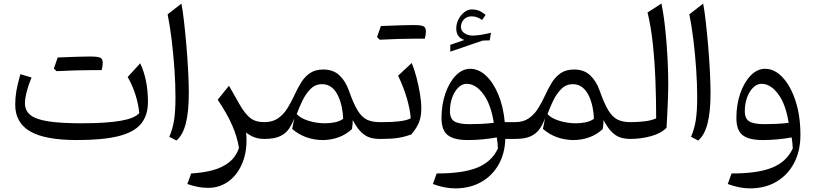

<svg xmlns="http://www.w3.org/2000/svg" viewBox="-20 -772 4532 1067"><path d="M753.9 -143.6Q749 -194.3 732.4 -246.6Q715.8 -298.8 689.5 -343.8L759.3 -420.4Q802.2 -328.6 802.2 -205.6Q802.2 -129.9 763.2 -83.3Q724.1 -36.6 637.5 -15.1Q550.8 6.3 407.7 6.3Q230 6.3 147.2 -42Q64.5 -90.3 64.5 -190.9Q64.5 -228.5 71 -266.6Q77.6 -304.7 93.3 -359.9L155.3 -341.3Q138.7 -302.7 128.7 -263.4Q118.7 -224.1 118.7 -198.2Q118.7 -157.2 148.9 -132.8Q179.2 -108.4 247.8 -97.7Q316.4 -86.9 432.1 -86.9Q572.3 -86.9 650.9 -100.8Q729.5 -114.7 753.9 -143.6ZM494.1 -382.3Q408.2 -382.3 294.4 -376.5Q289.1 -382.3 279.3 -391.1Q284.7 -407.2 290.3 -422.4Q295.9 -437.5 300.8 -452.6Q433.1 -458 479.7 -458Q526.4 -458 538.6 -450.7Q550.8 -443.4 550.8 -423.1Q550.8 -402.8 544.9 -382.3Z M988.3 -752Q995.6 -713.9 1002.7 -651.9Q1009.8 -589.8 1015.9 -518.1Q1022 -446.3 1025.6 -377.2Q1029.3 -308.1 1029.3 -255.9Q1029.3 -149.4 1012.2 -84.5Q995.1 -19.5 960.4 8.8L920.9 -11.7Q939.5 -54.7 947.3 -104.2Q955.1 -153.8 955.1 -231.9Q955.1 -303.7 949.5 -386.5Q943.8 -469.2 934.1 -549.3Q924.3 -629.4 911.6 -692.4Z M1252.4 -295.4 1315.4 -185.1Q1341.3 -140.6 1370.1 -116.9Q1398.9 -93.3 1448.7 -93.3H1449.2V0H1448.7Q1417 0 1392.6 -9.5Q1368.2 -19 1347.7 -35.6Q1356.4 54.2 1330.8 123.8Q1305.2 193.4 1254.2 232.7Q1203.1 272 1136.2 272Q1080.6 272 1021 250.5L1042.5 191.9Q1106.9 188.5 1160.6 174.3Q1214.4 160.2 1252.4 130.4Q1290.5 100.6 1308.1 50.3Q1298.8 -9.3 1271.2 -73.5Q1243.7 -137.7 1189.9 -217.8Z M1776.9 -385.7Q1832 -385.7 1866.5 -353.3Q1900.9 -320.8 1919.4 -267.1Q1943.8 -197.3 1966.6 -159.7Q1989.3 -122.1 2017.8 -107.7Q2046.4 -93.3 2088.9 -93.3H2089.4V0H2088.9Q2060.1 0 2034.9 -7.8Q2009.8 -15.6 1986.8 -38.1Q1963.9 -60.5 1940.4 -104.5Q1940.4 -82 1936 -54.7Q1902.3 -23.4 1860.1 -8.5Q1817.9 6.3 1773.4 6.3Q1727.5 6.3 1683.3 -9Q1639.2 -24.4 1603.5 -55.7L1615.7 -115.2Q1603.5 -82.5 1585.9 -56.4Q1568.4 -30.3 1536.6 -15.1Q1504.9 0 1449.2 0Q1433.1 0 1433.1 -32.7V-60.5Q1433.1 -93.3 1449.2 -93.3Q1494.6 -93.3 1525.1 -114.5Q1555.7 -135.7 1576.9 -169.7Q1598.1 -203.6 1615.2 -241.2Q1632.8 -279.8 1652.8 -312.5Q1672.9 -345.2 1702.4 -365.5Q1731.9 -385.7 1776.9 -385.7ZM1769.5 -304.2Q1732.4 -304.2 1705.8 -277.6Q1679.2 -251 1660.6 -212.4Q1642.1 -173.8 1628.9 -137.7Q1651.4 -113.8 1695.8 -100.3Q1740.2 -86.9 1786.6 -86.9Q1814.5 -86.9 1841.1 -92.3Q1867.7 -97.7 1887.2 -111.8Q1886.2 -142.1 1879.6 -175.3Q1873 -208.5 1859.6 -238Q1846.2 -267.6 1824 -285.9Q1801.8 -304.2 1769.5 -304.2Z M2290 -557.1Q2204.1 -557.1 2090.3 -551.3Q2085 -557.1 2075.2 -565.9Q2080.6 -582 2086.2 -597.2Q2091.8 -612.3 2096.7 -627.4Q2229 -632.8 2275.6 -632.8Q2322.3 -632.8 2334.5 -625.5Q2346.7 -618.2 2346.7 -597.9Q2346.7 -577.6 2340.8 -557.1ZM2089.4 0Q2073.2 0 2073.2 -32.7V-60.5Q2073.2 -93.3 2089.4 -93.3H2110.8Q2157.2 -93.3 2198.7 -97.9Q2240.2 -102.5 2262.7 -114.7Q2258.8 -163.6 2241.9 -222.9Q2225.1 -282.2 2192.4 -351.6L2268.1 -421.9Q2282.2 -388.2 2294.4 -342Q2306.6 -295.9 2314 -250Q2321.3 -204.1 2321.3 -169.9Q2321.3 -125 2309.1 -93.5Q2296.9 -62 2266.6 -25.4Q2229 -11.2 2191.4 -5.6Q2153.8 0 2102.1 0Z M2593.3 -389.6Q2639.6 -389.6 2680.2 -352.1Q2720.7 -314.5 2748.8 -247.8Q2776.9 -181.2 2785.2 -93.3H2842.8V0H2788.1Q2785.6 83 2749.5 145Q2713.4 207 2651.6 241Q2589.8 274.9 2509.3 274.9Q2479.5 274.9 2448.2 268.6Q2417 262.2 2385.7 250.5L2406.7 191.9Q2550.8 192.4 2631.6 159.9Q2712.4 127.4 2747.1 53.2Q2746.6 36.6 2744.9 22.5Q2743.2 8.3 2740.7 -8.3Q2703.6 -1.5 2662.4 2.4Q2621.1 6.3 2579.6 6.3Q2502.9 6.3 2468.3 -21Q2433.6 -48.3 2433.6 -116.2Q2433.6 -190.9 2455.3 -253.2Q2477.1 -315.4 2513.2 -352.5Q2549.3 -389.6 2593.3 -389.6ZM2573.2 -306.2Q2547.9 -306.2 2526.6 -285.2Q2505.4 -264.2 2492.9 -229.7Q2480.5 -195.3 2480.5 -154.8Q2480.5 -112.8 2505.1 -97.4Q2529.8 -82 2590.3 -82Q2621.1 -82 2656.7 -83.7Q2692.4 -85.4 2724.1 -89.4Q2708.5 -191.4 2666.3 -248.8Q2624 -306.2 2573.2 -306.2ZM2541.5 -621.6Q2541.5 -600.6 2561.3 -587.4Q2581.1 -574.2 2606.9 -574.2Q2625.5 -574.2 2651.9 -578.4Q2678.2 -582.5 2708.5 -589.8L2701.7 -547.9L2662.1 -546.4L2482.4 -484.9V-522.9L2560.5 -549.8Q2515.6 -564.5 2515.6 -613.8Q2515.6 -640.6 2528.1 -664.8Q2540.5 -689 2560.3 -704.3Q2580.1 -719.7 2602.1 -719.7Q2622.1 -719.7 2638.7 -713.9Q2655.3 -708 2678.7 -689L2659.2 -661.1Q2642.6 -672.4 2628.7 -676.8Q2614.7 -681.2 2601.6 -681.2Q2573.2 -681.2 2557.4 -663.3Q2541.5 -645.5 2541.5 -621.6Z M3170.4 -385.7Q3225.6 -385.7 3260 -353.3Q3294.4 -320.8 3313 -267.1Q3337.4 -197.3 3360.1 -159.7Q3382.8 -122.1 3411.4 -107.7Q3439.9 -93.3 3482.4 -93.3H3482.9V0H3482.4Q3453.6 0 3428.5 -7.8Q3403.3 -15.6 3380.4 -38.1Q3357.4 -60.5 3334 -104.5Q3334 -82 3329.6 -54.7Q3295.9 -23.4 3253.7 -8.5Q3211.4 6.3 3167 6.3Q3121.1 6.3 3076.9 -9Q3032.7 -24.4 2997.1 -55.7L3009.3 -115.2Q2997.1 -82.5 2979.5 -56.4Q2961.9 -30.3 2930.2 -15.1Q2898.4 0 2842.8 0Q2826.7 0 2826.7 -32.7V-60.5Q2826.7 -93.3 2842.8 -93.3Q2888.2 -93.3 2918.7 -114.5Q2949.2 -135.7 2970.5 -169.7Q2991.7 -203.6 3008.8 -241.2Q3026.4 -279.8 3046.4 -312.5Q3066.4 -345.2 3095.9 -365.5Q3125.5 -385.7 3170.4 -385.7ZM3163.1 -304.2Q3126 -304.2 3099.4 -277.6Q3072.8 -251 3054.2 -212.4Q3035.6 -173.8 3022.5 -137.7Q3044.9 -113.8 3089.4 -100.3Q3133.8 -86.9 3180.2 -86.9Q3208 -86.9 3234.6 -92.3Q3261.2 -97.7 3280.8 -111.8Q3279.8 -142.1 3273.2 -175.3Q3266.6 -208.5 3253.2 -238Q3239.7 -267.6 3217.5 -285.9Q3195.3 -304.2 3163.1 -304.2Z M3655.8 -752.4Q3668.9 -688 3677.2 -608.4Q3685.5 -528.8 3689.7 -448.5Q3693.8 -368.2 3693.8 -300.3Q3693.8 -288.1 3693.1 -260.3Q3692.4 -232.4 3690.9 -197Q3689.5 -161.6 3687.7 -125.7Q3686 -89.8 3684.1 -62Q3653.8 -30.8 3598.1 -15.4Q3542.5 0 3482.9 0Q3466.8 0 3466.8 -32.7V-60.5Q3466.8 -93.3 3482.9 -93.3Q3522.5 -93.3 3561.3 -97.7Q3600.1 -102.1 3626.5 -114.3Q3626.5 -213.4 3622.6 -319.1Q3618.7 -424.8 3608.4 -523.9Q3598.1 -623 3578.6 -702.6Z M3887.7 -752Q3895 -713.9 3902.1 -651.9Q3909.2 -589.8 3915.3 -518.1Q3921.4 -446.3 3925 -377.2Q3928.7 -308.1 3928.7 -255.9Q3928.7 -149.4 3911.6 -84.5Q3894.5 -19.5 3859.9 8.8L3820.3 -11.7Q3838.9 -54.7 3846.7 -104.2Q3854.5 -153.8 3854.5 -231.9Q3854.5 -303.7 3848.9 -386.5Q3843.3 -469.2 3833.5 -549.3Q3823.7 -629.4 3811 -692.4Z M4147.9 274.9Q4118.2 274.9 4086.9 268.6Q4055.7 262.2 4024.4 250.5L4045.4 191.9Q4189.5 192.4 4270.3 159.9Q4351.1 127.4 4385.7 53.2Q4385.3 36.6 4383.5 22.5Q4381.8 8.3 4379.4 -8.3Q4342.3 -1.5 4301 2.4Q4259.8 6.3 4218.3 6.3Q4141.6 6.3 4106.9 -21Q4072.3 -48.3 4072.3 -116.2Q4072.3 -190.9 4094 -253.2Q4115.7 -315.4 4151.9 -352.5Q4188 -389.6 4231.9 -389.6Q4284.7 -389.6 4329.3 -341.8Q4374 -293.9 4401.1 -210.9Q4428.2 -127.9 4428.2 -22Q4428.2 66.4 4393.3 133.3Q4358.4 200.2 4295.4 237.5Q4232.4 274.9 4147.9 274.9ZM4362.8 -89.4Q4347.2 -191.4 4304.9 -248.8Q4262.7 -306.2 4211.9 -306.2Q4186.5 -306.2 4165.3 -285.2Q4144 -264.2 4131.6 -229.7Q4119.1 -195.3 4119.1 -154.8Q4119.1 -112.8 4143.8 -97.4Q4168.5 -82 4229 -82Q4259.8 -82 4295.4 -83.7Q4331.1 -85.4 4362.8 -89.4Z"/></svg>

Font: Pinar DS2-Regular
Style: Regular
Weight: 400
Designer: Amin Abedi
Version: Version 2.000